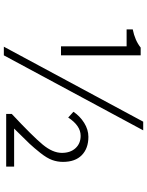

<svg xmlns="http://www.w3.org/2000/svg" viewBox="102 -884 795 1040"><g transform="rotate(90 500.0 -364.5)"><path d="M231.4 -296.9V-652.3H139.6V-685.5Q199.2 -697.3 238.3 -728.5H280.3V-296.9ZM233.4 12.7 639.6 -742.2H686.5L280.3 12.7ZM597.7 0V-30.3Q718.8 -143.6 763.7 -197.8Q808.6 -252 808.6 -301.8Q808.6 -347.7 783.2 -375.5Q757.8 -403.3 715.8 -403.3Q661.1 -403.3 617.2 -335.9L585.9 -364.3Q609.4 -399.4 646 -422.4Q682.6 -445.3 721.7 -445.3Q784.2 -445.3 820.8 -409.7Q857.4 -374 857.4 -307.6Q857.4 -277.3 847.2 -249Q836.9 -220.7 809.1 -185.5Q781.2 -150.4 759.3 -127Q737.3 -103.5 689.5 -55.7Q681.6 -47.9 676.8 -43H882.8V0Z"/></g></svg>

Font: Gen Shin Gothic Monospace Light
Style: Regular
Weight: 300
Designer: [Source Han Sans]
Ryoko NISHIZUKA  (kana & ideographs); Paul D. Hunt (Latin, Greek & Cyrillic); Wenlong ZHANG  (bopomofo
Version: Version 1.002.20150607